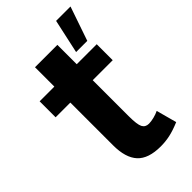

<svg xmlns="http://www.w3.org/2000/svg" viewBox="-224 -765 849 849"><g transform="rotate(-45 200.5 -340.0)"><path d="M370 -8Q332 8 303.5 14Q275 20 246 20Q169 20 134.5 -17.5Q100 -55 100 -133V-621H240V-175Q240 -123 249 -105.5Q258 -88 280 -88Q294 -88 312 -92.5Q330 -97 344 -104ZM8 -500H365V-400H8ZM311 -700H401L346 -540H276Z"/></g></svg>

Font: Moderustic SemiBold
Style: Regular
Weight: 600
Designer: Tural Alisoy
Foundry: TAFT Foundry
Version: Version 2.120